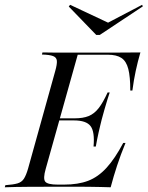

<svg xmlns="http://www.w3.org/2000/svg" viewBox="-38 -793 625 813"><path d="M-17.7 0 -15.3 -8.9Q18.5 -11.3 36.3 -16.5Q54 -21.8 63.3 -36.3Q72.6 -50.8 80.6 -78.2L196 -492.7Q204 -521 202.8 -535.5Q201.6 -550 186.7 -555.6Q171.8 -561.3 139.5 -562.1L141.9 -571Q163.7 -570.2 200 -570.2Q236.3 -570.2 286.3 -570.2Q327.4 -570.2 365.3 -570.2Q403.2 -570.2 437.1 -570.2Q471 -570.2 500.8 -570.6Q530.6 -571 556.5 -571Q545.2 -532.3 536.7 -492.7Q528.2 -453.2 522.6 -409.7H513.7Q513.7 -468.5 505.2 -501.2Q496.8 -533.9 476.2 -547.6Q455.6 -561.3 418.5 -561.3H291.1L155.6 -78.2Q143.5 -36.3 153.6 -23.8Q163.7 -11.3 206.5 -11.3H233.1Q292.7 -11.3 335.1 -27.4Q377.4 -43.5 412.9 -82.3Q448.4 -121 483.9 -187.9H493.5Q472.6 -137.1 457.7 -91.5Q442.7 -46 430.6 0Q409.7 -0.8 387.5 -1.2Q365.3 -1.6 341.1 -2Q316.9 -2.4 290.3 -2.4Q263.7 -2.4 234.7 -2.4Q150.8 -2.4 87.5 -2Q24.2 -1.6 -17.7 0ZM186.3 -283.1 188.7 -291.9H353.2L350.8 -283.1ZM358.1 -172.6Q363.7 -234.7 345.6 -258.9Q327.4 -283.1 275 -283.1L277.4 -291.9Q313.7 -291.9 337.5 -301.6Q361.3 -311.3 379.8 -335.1Q398.4 -358.9 417.7 -401.6H426.6Q424.2 -393.5 417.7 -374.2Q411.3 -354.8 404.8 -331Q398.4 -307.3 392.7 -287.1Q389.5 -275 386.3 -260.9Q383.1 -246.8 379.4 -231.5Q375.8 -216.1 373 -201.2Q370.2 -186.3 367.7 -172.6ZM563.7 -772.6 566.9 -766.1 384.7 -645.2H369.4L253.2 -765.3L258.9 -772.6L430.6 -691.9H409.7Z"/></svg>

Font: Playfair 144pt Light
Style: Italic
Weight: 300
Italic angle: -15.6°
Designer: Claus Eggers Sørensen
Foundry: Claus Eggers Sørensen
Version: Version 2.001;gftools[0.9.30]